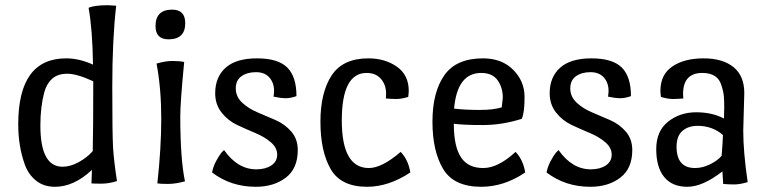

<svg xmlns="http://www.w3.org/2000/svg" viewBox="-20 -702 2962 737"><path d="M338 -390Q275 -419 238.5 -419Q202 -419 180.5 -400Q159 -381 150 -348Q135 -292 135 -220Q135 -62 220 -62Q250 -62 282 -79.5Q314 -97 336 -122Q338 -205 338 -390ZM426 -680Q411 -551 411 -369Q411 -187 414 -136Q417 -85 429 -7Q398 3 369 3Q340 3 331 2L333 -50Q264 15 191 15Q148 15 118.5 -8.5Q89 -32 75 -71Q50 -141 50 -225Q50 -478 234 -478Q284 -478 337 -454Q335 -590 320 -672Q342 -682 395 -682Q401 -682 411.5 -681Q422 -680 426 -680Z M672 -256Q672 -92 690 -6Q654 4 625 4Q596 4 584 2Q599 -134 599 -247.5Q599 -361 581 -458Q615 -468 642 -468Q669 -468 687 -464Q672 -309 672 -256ZM691 -613Q691 -551 627 -551Q577 -551 577 -602Q577 -665 641 -665Q691 -665 691 -613Z M1123 -126Q1123 -55 1077 -20Q1031 15 962 15Q866 15 794 -40Q798 -62 809.5 -83.5Q821 -105 830 -116L840 -126Q892 -52 964 -52Q999 -52 1021.5 -67Q1044 -82 1044 -108.5Q1044 -135 1019.5 -156Q995 -177 960 -191.5Q925 -206 890 -222.5Q855 -239 830.5 -270Q806 -301 806 -344Q806 -406 846 -442Q886 -478 966.5 -478Q1047 -478 1082.5 -443Q1118 -408 1118 -333Q1096 -325 1077 -325Q1058 -325 1030 -331Q1032 -345 1032 -353Q1032 -384 1014 -404.5Q996 -425 962.5 -425Q929 -425 907 -409.5Q885 -394 885 -362.5Q885 -331 909.5 -308Q934 -285 969 -270.5Q1004 -256 1039 -240.5Q1074 -225 1098.5 -196.5Q1123 -168 1123 -126Z M1394 -478Q1458 -478 1503.5 -446Q1549 -414 1549 -353Q1549 -346 1547 -330Q1521 -322 1502 -322Q1483 -322 1461 -324Q1462 -331 1462 -343Q1462 -376 1442.5 -399Q1423 -422 1387 -422Q1292 -422 1292 -239.5Q1292 -57 1396 -57Q1446 -57 1518 -119Q1547 -89 1555 -40Q1472 15 1389 15Q1288 15 1249 -53.5Q1210 -122 1210 -234.5Q1210 -347 1253 -412.5Q1296 -478 1394 -478Z M1983 -246Q1908 -222 1833.5 -222Q1759 -222 1722 -227Q1722 -137 1751 -96Q1778 -57 1835 -57Q1892 -57 1959 -119Q1988 -89 1996 -40Q1915 15 1827 15Q1722 15 1681 -53.5Q1640 -122 1640 -235Q1640 -348 1685.5 -413Q1731 -478 1834 -478Q1906 -478 1949.5 -434.5Q1993 -391 1993.5 -331.5Q1994 -272 1983 -246ZM1827 -422Q1735 -422 1723 -285Q1766 -280 1820.5 -280Q1875 -280 1906 -290Q1910 -326 1910 -327Q1910 -366 1890 -394Q1870 -422 1827 -422Z M2407 -126Q2407 -55 2361 -20Q2315 15 2246 15Q2150 15 2078 -40Q2082 -62 2093.5 -83.5Q2105 -105 2114 -116L2124 -126Q2176 -52 2248 -52Q2283 -52 2305.5 -67Q2328 -82 2328 -108.5Q2328 -135 2303.5 -156Q2279 -177 2244 -191.5Q2209 -206 2174 -222.5Q2139 -239 2114.5 -270Q2090 -301 2090 -344Q2090 -406 2130 -442Q2170 -478 2250.5 -478Q2331 -478 2366.5 -443Q2402 -408 2402 -333Q2380 -325 2361 -325Q2342 -325 2314 -331Q2316 -345 2316 -353Q2316 -384 2298 -404.5Q2280 -425 2246.5 -425Q2213 -425 2191 -409.5Q2169 -394 2169 -362.5Q2169 -331 2193.5 -308Q2218 -285 2253 -270.5Q2288 -256 2323 -240.5Q2358 -225 2382.5 -196.5Q2407 -168 2407 -126Z M2658 -219Q2622 -219 2599.5 -199.5Q2577 -180 2577 -139Q2577 -57 2648 -57Q2676 -57 2705 -71Q2734 -85 2750 -104Q2755 -167 2755 -184Q2714 -219 2658 -219ZM2837 -345 2833 -201Q2833 -118 2850 -3Q2820 6 2798 6Q2776 6 2756 4L2753 -44Q2677 15 2618.5 15Q2560 15 2529.5 -22.5Q2499 -60 2499 -129.5Q2499 -199 2544.5 -235Q2590 -271 2652 -271Q2714 -271 2759 -247Q2760 -267 2760 -291Q2760 -315 2758.5 -333Q2757 -351 2749 -375Q2735 -422 2676 -422Q2602 -422 2602 -341L2603 -324Q2581 -322 2562 -322Q2543 -322 2517 -330Q2515 -346 2515 -353Q2515 -416 2561 -447Q2607 -478 2680.5 -478Q2754 -478 2795.5 -444.5Q2837 -411 2837 -345Z"/></svg>

Font: Port Lligat Sans
Style: Regular
Weight: 400
Designer: Dario Muhafara, Eduardo Rodriguez Tunni
Foundry: Tipo
Version: Version 1.002